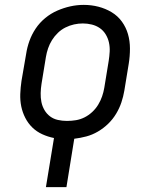

<svg xmlns="http://www.w3.org/2000/svg" viewBox="-20 -561 640 786"><path d="M168 205 201 4Q176 -1 153 -11.5Q130 -22 112.5 -39Q95 -56 83.5 -78.5Q72 -101 67 -125.5Q62 -150 63 -176.5Q64 -203 68 -230L87 -340Q91 -367 100.5 -393.5Q110 -420 126 -444Q142 -468 165 -487Q188 -506 214.5 -517.5Q241 -529 268 -535Q295 -541 323 -541Q354 -541 383 -533.5Q412 -526 437 -511Q462 -496 479 -472.5Q496 -449 504 -421Q512 -393 512 -362Q512 -331 507 -300L489 -190Q485 -166 477 -142Q469 -118 455.5 -95.5Q442 -73 423 -54.5Q404 -36 381 -22.5Q358 -9 333.5 -2.5Q309 4 284 7L252 205ZM254 -66Q273 -66 291 -69Q309 -72 326 -80.5Q343 -89 357.5 -102.5Q372 -116 382 -132.5Q392 -149 398 -166.5Q404 -184 407 -202L425 -312Q428 -331 429 -350Q430 -369 426 -387Q422 -405 412.5 -420.5Q403 -436 388.5 -446Q374 -456 356 -460.5Q338 -465 319 -465Q301 -465 283 -461Q265 -457 248 -448.5Q231 -440 217 -426.5Q203 -413 193 -397Q183 -381 177 -363.5Q171 -346 168 -328L150 -218Q147 -199 146.5 -180Q146 -161 149.5 -143.5Q153 -126 162 -110.5Q171 -95 185 -84.5Q199 -74 217 -70Q235 -66 254 -66Z"/></svg>

Font: Iosevka Slab Extended Oblique
Style: Regular
Weight: 400
Width: 7
Italic angle: -9°
Monospace: yes
Designer: Belleve Invis
Foundry: Belleve Invis
Version: Version 11.1.0; ttfautohint (v1.8.3)